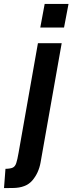

<svg xmlns="http://www.w3.org/2000/svg" viewBox="-100 -720 370 982"><path d="M-79.5 242 -72 143.5Q-46.5 143 -34.5 137.2Q-22.5 131.5 -16.8 114Q-11 96.5 -5 61.5L94 -499H215.5L107.5 111Q98 164.5 65.5 202.8Q33 241 -34 241.5ZM106 -579 128.5 -700H250.5L227.5 -579Z"/></svg>

Font: Cabin
Style: Bold Italic
Weight: 700
Width: 4
Italic angle: -10°
Designer: Pablo Impallari
Foundry: Pablo Impallari. http://www.impallari.com Igino Marini. http://www.ikern.com
Version: Version 3.001